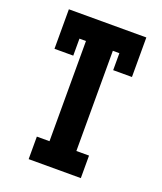

<svg xmlns="http://www.w3.org/2000/svg" viewBox="-136 -824 772 913"><g transform="rotate(20 250.0 -367.5)"><path d="M118 0V-114H182V-621H149V-535H54V-735H446V-535H351V-621H318V-114H382V0Z"/></g></svg>

Font: Iosevka Curly Slab Heavy
Style: Regular
Weight: 900
Monospace: yes
Designer: Belleve Invis
Foundry: Belleve Invis
Version: Version 22.1.2; ttfautohint (v1.8.4)